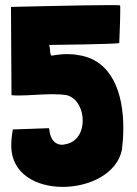

<svg xmlns="http://www.w3.org/2000/svg" viewBox="-20 -723 536 752"><path d="M457 -134C461 -163 463 -193 463 -222C463 -356 420 -487 288 -507C273 -510 258 -511 243 -511C224 -511 204 -509 183 -505H182L180 -507C175 -515 177 -530 174 -541C174 -542 173 -543 173 -544V-547H174C198 -547 418 -550 447 -554C447 -556 451 -643 451 -682C451 -694 451 -701 450 -702C446 -703 431 -703 410 -703C305 -703 35 -696 24 -696H23C23 -571 25 -484 25 -351C25 -350 26 -350 27 -350C35 -349 45 -349 54 -349C93 -349 141 -354 186 -354C206 -354 225 -353 243 -350C283 -338 304 -294 304 -251C304 -208 283 -166 236 -158C231 -157 227 -156 223 -156C198 -156 177 -174 173 -216L172 -220V-221L30 -216V-214C26 -192 24 -170 24 -153C24 -42 122 9 226 9C329 9 437 -42 457 -134Z"/></svg>

Font: HEYCLAY
Style: Regular
Weight: 400
Designer: Marcelo Magalhaes
Foundry: Marcelo Magalhães
Version: Version 1.300;hotconv 1.0.109;makeotfexe 2.5.65596